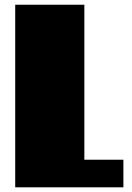

<svg xmlns="http://www.w3.org/2000/svg" viewBox="-20 -799 563 819"><path d="M44.9 0V-778.8H339.8V-117.7H506.3V0Z"/></svg>

Font: Coda ExtraBold
Style: Regular
Weight: 800
Version: Version 2.001; ttfautohint (v0.8) -r 50 -G 200 -x